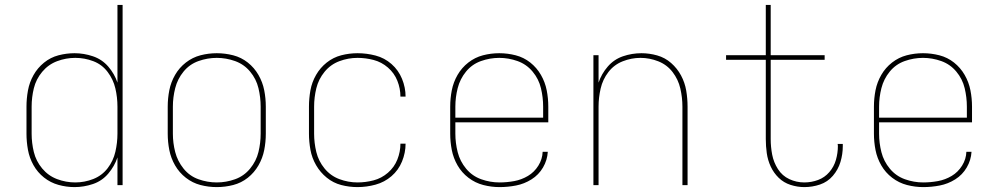

<svg xmlns="http://www.w3.org/2000/svg" viewBox="-20 -755 4072 783"><path d="M284 8Q322 8 359 -4.5Q396 -17 421.5 -47Q447 -77 459 -113V0H480V-735H459V-418Q447 -454 421.5 -483.5Q396 -513 359 -525.5Q322 -538 284 -538Q251 -538 218.5 -529.5Q186 -521 159.5 -499.5Q133 -478 116.5 -448.5Q100 -419 94 -386Q88 -353 88 -320V-210Q88 -177 94 -144Q100 -111 116.5 -81.5Q133 -52 159.5 -31Q186 -10 218.5 -1Q251 8 284 8ZM287 -11Q249 -11 213 -24.5Q177 -38 152 -68Q127 -98 118 -135Q109 -172 109 -210V-320Q109 -358 118 -395Q127 -432 152 -462Q177 -492 213 -505.5Q249 -519 287 -519Q325 -519 360.5 -505.5Q396 -492 419 -461.5Q442 -431 450.5 -394.5Q459 -358 459 -320V-210Q459 -173 450.5 -136Q442 -99 419 -69Q396 -39 360.5 -25Q325 -11 287 -11Z M864 8Q898 8 931 -0.5Q964 -9 990.5 -30Q1017 -51 1034 -80.5Q1051 -110 1057.5 -143Q1064 -176 1064 -210V-320Q1064 -354 1057.5 -387Q1051 -420 1034 -449.5Q1017 -479 990.5 -500Q964 -521 931 -529.5Q898 -538 864 -538Q830 -538 797.5 -529.5Q765 -521 738 -500Q711 -479 694 -449.5Q677 -420 670.5 -387Q664 -354 664 -320V-210Q664 -176 670.5 -143Q677 -110 694 -80.5Q711 -51 738 -30Q765 -9 797.5 -0.5Q830 8 864 8ZM864 -11Q826 -11 789.5 -24Q753 -37 728.5 -67.5Q704 -98 694.5 -135Q685 -172 685 -210V-320Q685 -358 694.5 -395.5Q704 -433 728.5 -463Q753 -493 789.5 -506Q826 -519 864 -519Q902 -519 938.5 -506Q975 -493 1000 -463Q1025 -433 1034 -395.5Q1043 -358 1043 -320V-210Q1043 -172 1034 -135Q1025 -98 1000 -67.5Q975 -37 938.5 -24Q902 -11 864 -11Z M1438 8Q1475 8 1511.5 -2Q1548 -12 1576.5 -36.5Q1605 -61 1619.5 -96.5Q1634 -132 1634 -169H1613Q1613 -136 1600.5 -104.5Q1588 -73 1562 -50.5Q1536 -28 1503.5 -19.5Q1471 -11 1438 -11Q1400 -11 1364 -24.5Q1328 -38 1303.5 -68Q1279 -98 1270 -135Q1261 -172 1261 -210V-320Q1261 -358 1270 -395Q1279 -432 1303.5 -462Q1328 -492 1364 -505.5Q1400 -519 1438 -519Q1471 -519 1503.5 -510.5Q1536 -502 1562 -479.5Q1588 -457 1600.5 -425.5Q1613 -394 1613 -361H1634Q1634 -398 1619.5 -433.5Q1605 -469 1576.5 -494Q1548 -519 1511.5 -528.5Q1475 -538 1438 -538Q1404 -538 1371.5 -529.5Q1339 -521 1312.5 -500Q1286 -479 1269 -449.5Q1252 -420 1246 -387Q1240 -354 1240 -320V-210Q1240 -177 1246 -144Q1252 -111 1269 -81.5Q1286 -52 1312.5 -30.5Q1339 -9 1371.5 -0.5Q1404 8 1438 8Z M2017 8Q2051 8 2084.5 1.5Q2118 -5 2147.5 -23.5Q2177 -42 2194.5 -72Q2212 -102 2214 -136H2193Q2192 -106 2175.5 -79.5Q2159 -53 2133 -37.5Q2107 -22 2077 -16.5Q2047 -11 2017 -11Q1979 -11 1942.5 -24Q1906 -37 1881 -67Q1856 -97 1846.5 -134.5Q1837 -172 1837 -210V-256H2216V-320Q2216 -354 2209.5 -387Q2203 -420 2186 -449.5Q2169 -479 2142.5 -500Q2116 -521 2083 -529.5Q2050 -538 2016 -538Q1982 -538 1949.5 -529.5Q1917 -521 1890 -500Q1863 -479 1846 -449.5Q1829 -420 1822.5 -387Q1816 -354 1816 -320V-210Q1816 -176 1822.5 -143Q1829 -110 1846 -80.5Q1863 -51 1890.5 -30Q1918 -9 1951 -0.5Q1984 8 2017 8ZM1837 -275V-320Q1837 -358 1846.5 -395.5Q1856 -433 1880.5 -463Q1905 -493 1941.5 -506Q1978 -519 2016 -519Q2054 -519 2090.5 -506Q2127 -493 2152 -463Q2177 -433 2186 -395.5Q2195 -358 2195 -320V-275Z M2400 0H2421V-320Q2421 -357 2429.5 -394Q2438 -431 2461 -461Q2484 -491 2519.5 -505Q2555 -519 2592 -519Q2629 -519 2664.5 -505Q2700 -491 2723 -461Q2746 -431 2754.5 -394Q2763 -357 2763 -320V0H2784V-320Q2784 -353 2778.5 -385.5Q2773 -418 2757.5 -447Q2742 -476 2717 -498Q2692 -520 2660 -529Q2628 -538 2596 -538Q2557 -538 2520.5 -525.5Q2484 -513 2458.5 -483.5Q2433 -454 2421 -418V-530H2400Z M3260 8Q3293 8 3324 -2.5Q3355 -13 3376.5 -38Q3398 -63 3407.5 -94.5Q3417 -126 3417 -159Q3417 -163 3417 -168H3396Q3397 -164 3397 -160Q3397 -131 3389 -103Q3381 -75 3362 -53Q3343 -31 3316 -21Q3289 -11 3260 -11Q3228 -11 3199 -24.5Q3170 -38 3152.5 -65.5Q3135 -93 3129 -124.5Q3123 -156 3123 -188V-511H3343V-530H3123V-735H3103V-530H2941V-511H3103V-188Q3103 -159 3107 -130.5Q3111 -102 3123 -76Q3135 -50 3155.5 -30Q3176 -10 3204 -1Q3232 8 3260 8Z M3745 8Q3779 8 3812.5 1.5Q3846 -5 3875.5 -23.5Q3905 -42 3922.5 -72Q3940 -102 3942 -136H3921Q3920 -106 3903.5 -79.5Q3887 -53 3861 -37.5Q3835 -22 3805 -16.5Q3775 -11 3745 -11Q3707 -11 3670.5 -24Q3634 -37 3609 -67Q3584 -97 3574.5 -134.5Q3565 -172 3565 -210V-256H3944V-320Q3944 -354 3937.5 -387Q3931 -420 3914 -449.5Q3897 -479 3870.5 -500Q3844 -521 3811 -529.5Q3778 -538 3744 -538Q3710 -538 3677.5 -529.5Q3645 -521 3618 -500Q3591 -479 3574 -449.5Q3557 -420 3550.5 -387Q3544 -354 3544 -320V-210Q3544 -176 3550.5 -143Q3557 -110 3574 -80.5Q3591 -51 3618.5 -30Q3646 -9 3679 -0.5Q3712 8 3745 8ZM3565 -275V-320Q3565 -358 3574.5 -395.5Q3584 -433 3608.5 -463Q3633 -493 3669.5 -506Q3706 -519 3744 -519Q3782 -519 3818.5 -506Q3855 -493 3880 -463Q3905 -433 3914 -395.5Q3923 -358 3923 -320V-275Z"/></svg>

Font: Iosevka Sparkle Thin
Style: Regular
Weight: 100
Designer: Belleve Invis
Foundry: Belleve Invis
Version: Version 4.5.0; ttfautohint (v1.8.3)